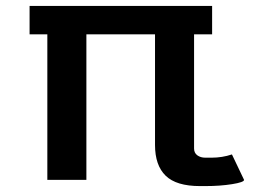

<svg xmlns="http://www.w3.org/2000/svg" viewBox="-20 -608 925 649"><path d="M504 -118V-492H272V0H140V-492H80V-588H697V-492H636V-106Q636 -91 647 -83Q658 -75 674 -75H695Q731 -75 764 -86L805 0Q805 8 764.5 14.5Q724 21 674 21H656Q576 21 540 -14Q504 -49 504 -118Z"/></svg>

Font: Gold
Style: Regular
Weight: 400
Designer: jaiki
Version: Version 1.000